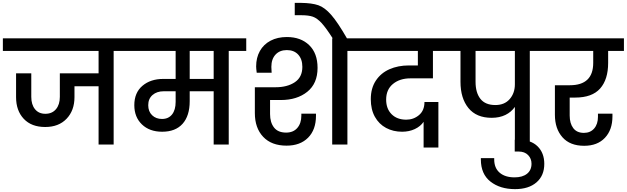

<svg xmlns="http://www.w3.org/2000/svg" viewBox="-44 -1007 4368 1338"><path d="M870 -652H748V0H643V-406H475V-330Q475 -237 420 -179.5Q365 -122 271 -122Q175 -122 121.5 -179Q68 -236 68 -330V-496H174V-332Q174 -278 200 -246Q226 -214 272 -214Q319 -214 346 -246Q373 -278 373 -332V-496H643V-652H-24V-740H870Z M1672 -652H1550V0H1445V-371H1278V-302Q1278 -200 1228.5 -144.5Q1179 -89 1086 -89Q998 -89 945 -140Q892 -191 892 -274Q892 -361 948.5 -409Q1005 -457 1094 -457H1180V-652H822V-740H1672ZM1445 -652H1278V-457H1445ZM1180 -371H1097Q1049 -371 1019 -345Q989 -319 989 -274Q989 -230 1016 -204Q1043 -178 1085 -178Q1130 -178 1155 -209.5Q1180 -241 1180 -297Z M1838 -310V-212Q1838 -154 1865.5 -118.5Q1893 -83 1950 -83Q2000 -83 2028 -115.5Q2056 -148 2056 -201V-215H2158V-200Q2158 -103 2103 -47.5Q2048 8 1953 8Q1848 8 1790 -53.5Q1732 -115 1732 -219V-399H1876Q1958 -399 2010.5 -434Q2063 -469 2063 -541Q2063 -595 2034 -626.5Q2005 -658 1955 -658Q1905 -658 1876 -626.5Q1847 -595 1847 -541Q1847 -528 1849 -500H1745Q1741 -530 1741 -544Q1741 -605 1767 -651.5Q1793 -698 1841.5 -723.5Q1890 -749 1955 -749Q2052 -749 2110.5 -692.5Q2169 -636 2169 -534Q2169 -425 2097.5 -367.5Q2026 -310 1913 -310ZM2499 -740V-652H2377V0H2271V-740Z M2277 -736Q2228 -813 2197 -846.5Q2166 -880 2136.5 -890.5Q2107 -901 2055 -901H2010V-987H2053Q2130 -986 2174.5 -970.5Q2219 -955 2264.5 -903Q2310 -851 2376 -736Z M2816 -461Q2742 -461 2694.5 -422Q2647 -383 2647 -313Q2647 -249 2685 -211Q2723 -173 2787 -173Q2838 -173 2876 -205Q2914 -237 2914 -296H3011V21H2908V-158Q2886 -126 2846.5 -107.5Q2807 -89 2758 -89Q2696 -89 2646.5 -115.5Q2597 -142 2568.5 -193Q2540 -244 2540 -316Q2540 -392 2575 -445Q2610 -498 2670 -524.5Q2730 -551 2806 -551H2868V-652H2451V-740H3109L3108 -652H2973V-461Z M3770 -652H3648V0H3544V-262Q3519 -226 3478 -206Q3437 -186 3382 -186Q3276 -186 3220.5 -254Q3165 -322 3165 -437V-652H3061V-740H3770ZM3544 -652H3270V-437Q3270 -361 3304 -318Q3338 -275 3408 -275Q3472 -275 3508 -316.5Q3544 -358 3544 -419Z M3749 135Q3749 217 3694.5 264Q3640 311 3545 311Q3441 311 3374 258.5Q3307 206 3307 104Q3307 100 3307 95H3400Q3400 100 3400 104Q3400 164 3438 196.5Q3476 229 3542 229Q3597 229 3628.5 204Q3660 179 3660 134Q3660 98 3636 73.5Q3612 49 3570 49H3543V-33H3570Q3656 -33 3702.5 13Q3749 59 3749 135Z M3926 -327V-202Q3926 -147 3951 -114Q3976 -81 4025 -81Q4070 -81 4096.5 -111.5Q4123 -142 4123 -193V-215H4224V-196Q4224 -102 4171.5 -46.5Q4119 9 4027 9Q3928 9 3875.5 -50.5Q3823 -110 3823 -207V-413H3927Q4090 -413 4090 -569V-652H3722V-740H4304V-652H4194V-569Q4194 -453 4138 -390Q4082 -327 3964 -327Z"/></svg>

Font: Fz Poppins Med
Style: Regular
Weight: 500
Designer: Ninad Kale (Devanagari), Jonny Pinhorn (Latin)
Foundry: Indian Type Foundry
Version: Vit hóa bi Vntype.Com & FontZin.Com